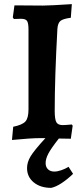

<svg xmlns="http://www.w3.org/2000/svg" viewBox="-20 -669 405 930"><path d="M334 173Q306 200 278.5 218Q251 236 228 241Q176 241 143.5 214.5Q111 188 111 145Q111 117 128 88.5Q145 60 200 0H176Q130 0 38 9L44 -55Q88 -64 103 -80.5Q118 -97 118 -139V-526Q118 -557 111 -567.5Q104 -578 82 -578L47 -577L42 -585L50 -643L188 -642Q221 -642 328 -649L323 -583Q285 -578 272.5 -567.5Q260 -557 258 -529Q245 -293 245 -132Q245 -91 253 -77Q261 -63 284 -63Q295 -63 328 -66L332 -60L323 3L265 2Q228 49 214.5 74.5Q201 100 201 121Q201 140 212.5 151Q224 162 243 162Q258 162 277 155.5Q296 149 312 139Z"/></svg>

Font: Alegreya
Style: Bold
Weight: 700
Designer: Juan Pablo del Peral
Foundry: Huerta Tipografica
Version: Version 2.008; ttfautohint (v1.8)